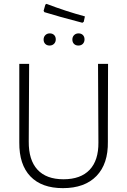

<svg xmlns="http://www.w3.org/2000/svg" viewBox="-20 -970 659 995"><path d="M539 -313V-236Q541 -121 480 -58Q419 5 306 5Q196 5 137.5 -56Q79 -117 80 -232V-639H131L129 -237Q128 -141 174 -91Q220 -41 309 -41Q398 -41 444.5 -90Q491 -139 490 -232L488 -639H540ZM420 -885 414 -857 407 -852Q284 -884 210 -907L206 -914L215 -946L221 -950Q320 -912 420 -885ZM269 -766Q269 -752 260 -743Q251 -734 237 -734Q223 -734 214.5 -742.5Q206 -751 206 -765Q206 -779 215 -788Q224 -797 238 -797Q252 -797 260.5 -788.5Q269 -780 269 -766ZM418 -766Q418 -752 409.5 -743Q401 -734 386 -734Q372 -734 363.5 -742.5Q355 -751 355 -765Q355 -779 364 -788Q373 -797 387 -797Q401 -797 409.5 -788.5Q418 -780 418 -766Z"/></svg>

Font: Luna Sans Light
Style: Regular
Weight: 300
Designer: Juan Pablo del Peral
Foundry: Huerta Tipografica
Version: Version 2.001; ttfautohint (v1.5)